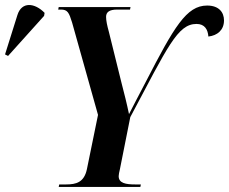

<svg xmlns="http://www.w3.org/2000/svg" viewBox="-141 -742 909 762"><path d="M-109 -520 34 -679 36 -691C-3 -731 -55 -737 -72 -682L-121 -526ZM92 0H416L418 -10H396C358 -10 330 -15 330 -43C330 -49 332 -58 335 -71L376 -277C525 -557 564 -647 639 -647C672 -647 684 -624 686 -597C722 -601 748 -623 748 -661C748 -693 728 -720 681 -720C599 -720 550 -635 438 -418C409 -362 387 -321 371 -289C363 -328 352 -372 341 -414L291 -616C284 -641 280 -661 280 -675C280 -694 293 -704 324 -704H375L377 -714H92L90 -704H101C127 -704 133 -692 145 -653L248 -286L204 -71C193 -18 161 -10 121 -10H94Z"/></svg>

Font: Noto Serif Display SemiCondensed SemiBold
Style: Italic
Weight: 600
Width: 4
Italic angle: -12°
Designer: Monotype Design Team
Foundry: Monotype Imaging Inc.
Version: Version 2.009